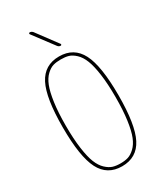

<svg xmlns="http://www.w3.org/2000/svg" viewBox="-234 -1038 968 1136"><g transform="rotate(-30 250.0 -470.0)"><path d="M302.2 -713.4Q280.3 -719.7 250 -719.7Q219.7 -719.7 197.8 -713.4Q175.8 -707 152.3 -685.1Q128.9 -663.1 113.8 -625Q98.6 -586.9 89.4 -521.5Q80.1 -456.1 80.1 -365.2Q80.1 -274.4 89.4 -208.5Q98.6 -142.6 113.8 -105Q128.9 -67.4 152.3 -45.4Q175.8 -23.4 197.8 -16.6Q219.7 -9.8 250 -9.8Q280.3 -9.8 302.2 -16.6Q324.2 -23.4 347.7 -45.4Q371.1 -67.4 386.2 -105Q401.4 -142.6 410.6 -208.5Q419.9 -274.4 419.9 -365.2Q419.9 -456.1 410.6 -521.5Q401.4 -586.9 386.2 -625Q371.1 -663.1 347.7 -685.1Q324.2 -707 302.2 -713.4ZM395.5 -77.6Q350.6 9.8 250 9.8Q149.4 9.8 104.5 -77.6Q59.6 -165 59.6 -365.2Q59.6 -565.4 104.5 -652.8Q149.4 -740.2 250 -740.2Q350.6 -740.2 395.5 -652.8Q440.4 -565.4 440.4 -365.2Q440.4 -165 395.5 -77.6ZM271.5 -799.8 166 -940.4Q164.1 -943.4 165.5 -946.8Q167 -950.2 170.9 -950.2Q182.6 -950.2 191.4 -940.4L295.9 -799.8Q297.9 -796.9 296.4 -793.5Q294.9 -790 291 -790Q279.3 -790 271.5 -799.8Z"/></g></svg>

Font: Rounded Mgen+ 1mn thin
Style: Regular
Weight: 100
Designer: [Source Han Sans]
Ryoko NISHIZUKA  (kana & ideographs); Paul D. Hunt (Latin, Greek & Cyrillic); Wenlong ZHANG  (bopomofo
Version: Version 1.059.20150602